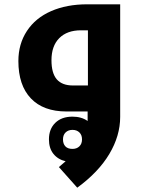

<svg xmlns="http://www.w3.org/2000/svg" viewBox="-20 -515 660 887"><path d="M535.2 24.9Q535.2 112.3 485.1 196.3Q435.1 280.3 336.9 352.1L252 256.8L283.2 230Q247.6 221.7 226.8 195.8Q206.1 169.9 206.1 128.9Q206.1 81.1 235.4 52.5Q264.6 23.9 314.9 23.9Q356.4 23.9 384.8 43.9V0H287.1Q180.2 0 122.6 -60.5Q64.9 -121.1 64.9 -232.9Q64.9 -312 104.5 -372.1Q144 -432.1 216.1 -463.6Q288.1 -495.1 382.8 -495.1H535.2ZM386.2 -120.1V-375H354Q290 -375 253.9 -338.9Q217.8 -302.7 217.8 -236.8Q217.8 -176.8 242.4 -148.4Q267.1 -120.1 316.9 -120.1ZM314.9 172.9Q334.5 172.9 346.7 161.1Q358.9 149.4 358.9 128.9Q358.9 108.4 346.7 96.7Q334.5 85 314.9 85Q295.4 85 283.2 96.7Q271 108.4 271 128.9Q271 149.4 282 161.1Q293 172.9 314.9 172.9Z"/></svg>

Font: Droid Arabic Kufi
Style: Bold
Weight: 700
Designer: Pascal Zoghbi
Foundry: Irfont.ir
Version: Version 1.00 February 28, 2013, initial release